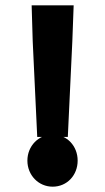

<svg xmlns="http://www.w3.org/2000/svg" viewBox="-20 -690 395 722"><path d="M235 -175 252 -535 257 -670H99L103 -535L120 -175ZM178 12C232 12 272 -31 272 -86C272 -141 232 -184 178 -184C125 -184 83 -141 83 -86C83 -31 125 12 178 12Z"/></svg>

Font: Falling Sky
Style: ExBd
Weight: 400
Designer: Paul D. Hunt
Foundry: Adobe Systems Incorporated
Version: Version 1.02